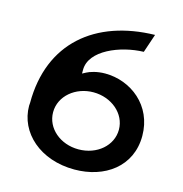

<svg xmlns="http://www.w3.org/2000/svg" viewBox="-104 -790 846 888"><g transform="rotate(15 319.0 -346.0)"><path d="M53 -242C53 -236 52 -232 52 -228C52 -100 166 3 330 3C475 3 594 -81 594 -228C594 -374 477 -463 354 -463C314 -463 282 -452 267 -444L250 -435V-453C250 -547 389 -603 500 -606L530 -695C247 -689 53 -530 53 -242ZM167 -228C167 -306 239 -365 324 -365C411 -365 482 -305 482 -228C482 -152 413 -92 324 -92C237 -92 167 -151 167 -228Z"/></g></svg>

Font: Bluebird
Style: LiExt
Weight: 300
Designer: Jasper
Foundry: Cannot Into Space Fonts
Version: Version 0.98